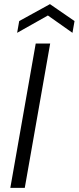

<svg xmlns="http://www.w3.org/2000/svg" viewBox="-20 -910 381 930"><path d="M30 0 153 -699H223L100 0ZM341 -808 331 -751 212 -835 63 -751 73 -808 222 -890Z"/></svg>

Font: Poppins Light
Style: Italic
Weight: 300
Italic angle: -10°
Designer: Ninad Kale (Devanagari), Jonny Pinhorn (Latin)
Foundry: Indian Type Foundry
Version: Version 3.200;PS 1.000;hotconv 16.6.54;makeotf.lib2.5.65590